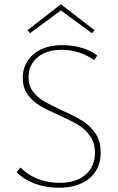

<svg xmlns="http://www.w3.org/2000/svg" viewBox="-20 -875 556 902"><path d="M121 -719 109 -733 266 -855 424 -733 412 -719 266 -826ZM270 -357Q330 -330 366 -308Q402 -286 427.5 -249.5Q453 -213 453 -159Q453 -82 400.5 -37.5Q348 7 255 7Q196 7 144.5 -12Q93 -31 58 -66L76 -88Q111 -53 158 -34.5Q205 -16 259 -16Q338 -16 382 -54.5Q426 -93 426 -157Q426 -204 403 -236.5Q380 -269 346.5 -289Q313 -309 256 -334Q200 -359 166.5 -379Q133 -399 110 -431Q87 -463 87 -509Q87 -578 137.5 -620.5Q188 -663 273 -663Q320 -663 363 -650.5Q406 -638 437 -614L422 -592Q393 -614 353 -627.5Q313 -641 270 -641Q197 -641 155.5 -605Q114 -569 114 -512Q114 -473 135 -445Q156 -417 187 -399Q218 -381 270 -357Z"/></svg>

Font: Ysabeau Infant Extralight
Style: Regular
Weight: 200
Designer: Christian Thalmann (Catharsis Fonts)
Version: Version 0.003